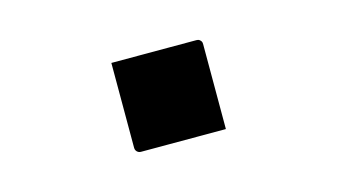

<svg xmlns="http://www.w3.org/2000/svg" viewBox="-39 -278 677 386"><g transform="rotate(-15 300.0 -85.0)"><path d="M394 9Q366 9 336 9Q306 9 276 9Q246 9 217 9Q214 9 211.5 7.5Q209 6 207.5 3.5Q206 1 206 -2V-179Q235 -179 265 -179Q295 -179 325 -179Q355 -179 383 -179Q387 -179 389 -177.5Q391 -176 392.5 -174Q394 -172 394 -168Z"/></g></svg>

Font: Recursive Monospace
Style: Bold
Weight: 700
Version: Version 1.047